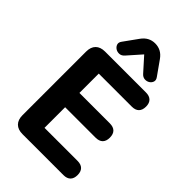

<svg xmlns="http://www.w3.org/2000/svg" viewBox="-277 -1056 1159 1159"><g transform="rotate(45 302.5 -477.0)"><path d="M152 0Q113 0 92 -21Q71 -42 71 -81V-624Q71 -663 92 -684Q113 -705 152 -705H501Q531 -705 546.5 -689.5Q562 -674 562 -645Q562 -615 546.5 -599.5Q531 -584 501 -584H219V-419H478Q509 -419 524.5 -403.5Q540 -388 540 -358Q540 -328 524.5 -312.5Q509 -297 478 -297H219V-121H501Q531 -121 546.5 -105.5Q562 -90 562 -61Q562 -31 546.5 -15.5Q531 0 501 0ZM254 -773Q240 -757 222.5 -756Q205 -755 191.5 -764Q178 -773 173.5 -787.5Q169 -802 181 -818L245 -907Q262 -931 283.5 -942.5Q305 -954 331 -954Q358 -954 379.5 -942.5Q401 -931 418 -907L481 -818Q493 -802 489 -787.5Q485 -773 471.5 -764Q458 -755 440.5 -756Q423 -757 409 -773L331 -860Z"/></g></svg>

Font: Nunito ExtraLight ExtraBold
Style: Regular
Weight: 800
Version: Version 3.602